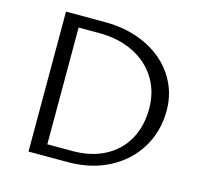

<svg xmlns="http://www.w3.org/2000/svg" viewBox="-97 -765 918 872"><g transform="rotate(15 361.5 -329.0)"><path d="M109 -658H292Q400 -658 485.5 -617.5Q571 -577 619 -504.5Q667 -432 667 -342Q667 -244 619.5 -166Q572 -88 487.5 -44Q403 0 295 0H109ZM301 -54Q388 -54 453 -88Q518 -122 553 -184.5Q588 -247 588 -330Q588 -410 549.5 -472Q511 -534 441 -568.5Q371 -603 281 -603H183V-54Z"/></g></svg>

Font: Ysabeau SC
Style: Regular
Weight: 400
Designer: Christian Thalmann (Catharsis Fonts)
Version: Version 0.003